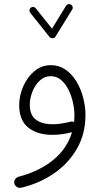

<svg xmlns="http://www.w3.org/2000/svg" viewBox="-20 -643 503 928"><path d="M323.2 -620.6Q329.1 -617.2 331.1 -610.1Q333 -603 329.1 -597.2L248 -465.8Q243.7 -458 233.9 -458.3Q224.1 -458.5 219.7 -463.9L126 -581.5Q121.6 -586.9 122.6 -594.2Q123.5 -601.6 128.9 -606Q134.3 -610.4 141.6 -609.4Q148.9 -608.4 152.8 -603L231.4 -504.4L299.3 -615.2Q303.2 -621.1 310.3 -622.8Q317.4 -624.5 323.2 -620.6ZM226.1 -328.1Q265.6 -328.1 296.6 -306.6Q327.6 -285.2 349.1 -249.8Q370.6 -214.4 381.8 -171.6Q393.1 -128.9 393.1 -86.9Q393.1 3.9 351.8 75.7Q310.5 147.5 240 195.8Q169.4 244.1 81.5 264.6Q70.3 266.6 61 260.3Q51.8 253.9 49.3 243.2Q46.9 231.9 53.5 222.9Q60.1 213.9 70.8 210.9Q168.5 186 236.3 130.9Q304.2 75.7 328.1 -3.9Q277.8 8.8 234.4 8.8Q159.7 8.8 116.2 -26.6Q72.8 -62 72.8 -134.8Q72.8 -181.2 92.3 -225.6Q111.8 -270 146.2 -299.1Q180.7 -328.1 226.1 -328.1ZM124 -136.7Q124 -86.4 153.8 -64.5Q183.6 -42.5 233.9 -42.5Q255.4 -42.5 277.1 -45.9Q298.8 -49.3 321.3 -54.7Q329.6 -57.1 338.4 -53.2Q339.8 -68.8 339.8 -85Q339.8 -114.7 332.5 -147.7Q325.2 -180.7 310.8 -209.7Q296.4 -238.8 274.9 -256.8Q253.4 -274.9 225.1 -274.9Q194.8 -274.9 171.9 -253.2Q148.9 -231.4 136.5 -199.5Q124 -167.5 124 -136.7Z"/></svg>

Font: Mikhak-FD Light
Style: Regular
Weight: 300
Designer: Amin Abedi
Version: Version 3.2